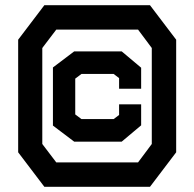

<svg xmlns="http://www.w3.org/2000/svg" viewBox="-20 -720 749 740"><path d="M558 0H151L50 -133V-567L151 -700H558L659 -567V-133ZM565 -535 512 -606H197L143 -535V-165L197 -94H512L565 -165ZM449 -174H266L184 -236V-460L266 -522H449L524 -459V-378H439V-419L418 -435H294L270 -417V-279L294 -261H418L439 -277V-318H524V-237Z"/></svg>

Font: Turret Road
Style: Bold
Weight: 700
Designer: Noponies
Foundry: Noponies
Version: Version 1.001; ttfautohint (v1.8)